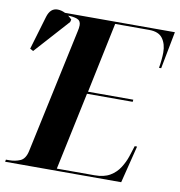

<svg xmlns="http://www.w3.org/2000/svg" viewBox="-111 -798 820 873"><g transform="rotate(10 299.0 -361.5)"><path d="M-30 0 -28 -10H-14Q15 -10 38 -20Q61 -30 69 -67L192 -641Q194 -649 195 -656.5Q196 -664 196 -670Q196 -691 178.5 -697.5Q161 -704 133 -704H118L120 -714H628L595 -542H585Q588 -559 590 -579Q592 -599 592 -614Q592 -653 573.5 -678.5Q555 -704 511 -704H354L286 -379H495L494 -369H283L207 -10H381Q425 -10 452.5 -26.5Q480 -43 496.5 -69Q513 -95 522 -122L538 -172H549L506 0ZM8 -518 -7 -526 39 -681Q52 -724 86.5 -723Q121 -722 154 -689L151 -677Z"/></g></svg>

Font: Noto Serif Display SemiCondensed
Style: Bold Italic
Weight: 700
Width: 4
Italic angle: -12°
Designer: Monotype Design Team
Foundry: Monotype Imaging Inc.
Version: Version 2.009